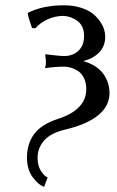

<svg xmlns="http://www.w3.org/2000/svg" viewBox="-20 -459 441 726"><path d="M219.2 -398.9Q189.9 -398.9 161.4 -386.5Q132.8 -374 113.8 -352.1L101.1 -353Q86.9 -392.6 85 -408.2L86.9 -411.1Q142.6 -439 222.2 -439Q256.3 -439 283.9 -430.4Q311.5 -421.9 328.6 -408.9Q345.7 -396 357.2 -379.6Q368.7 -363.3 373.3 -348.6Q377.9 -334 377.9 -320.8Q377.9 -284.7 355.5 -261.2Q333 -237.8 294.9 -228Q345.7 -213.4 369.9 -180.7Q394 -147.9 394 -106.9Q394 -58.6 351.8 -23.7Q309.6 11.2 227.1 30.8Q172.4 43.5 147.2 72Q122.1 100.6 122.1 137.2Q122.1 167 134.3 186.8Q146.5 206.5 160.2 211.9L147 247.1Q127 241.7 104.5 212.2Q82 182.6 82 137.2Q82 84.5 109.4 47.6Q136.7 10.7 200.2 -9.8Q306.2 -44.4 306.2 -122.1Q306.2 -146 297.6 -163.6Q289.1 -181.2 275.4 -190.2Q261.7 -199.2 248.3 -203.1Q234.9 -207 221.2 -207Q190.9 -207 149.9 -201.2Q153.8 -211.4 153.8 -226.1Q153.8 -230.5 150.9 -253.9Q151.9 -253.9 180.7 -250.5Q209.5 -247.1 222.2 -247.1Q255.4 -247.1 276.6 -267.1Q297.9 -287.1 297.9 -323.2Q297.9 -360.8 273.2 -379.4Q248.5 -397.9 219.2 -398.9Z"/></svg>

Font: Linear Smooth
Style: Regular
Weight: 400
Designer: Philipp H. Poll, Flanker
Foundry: Philipp H. Poll, reworked by Flanker
Version: Version 1.061 | FøM Fix